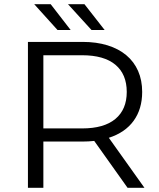

<svg xmlns="http://www.w3.org/2000/svg" viewBox="-20 -901 763 921"><path d="M592 0 432 -225Q405 -222 376 -222H188V0H114V-700H376Q443 -700 496 -683.5Q549 -667 586 -636Q623 -605 642.5 -560.5Q662 -516 662 -460Q662 -378 621 -321.5Q580 -265 502 -240L673 0ZM588 -460Q588 -545 533.5 -590.5Q479 -636 374 -636H188V-285H374Q479 -285 533.5 -330.5Q588 -376 588 -460ZM144 -881H223L319 -757H256ZM306 -881H385L482 -757H419Z"/></svg>

Font: CMG Sans
Style: Regular
Weight: 400
Designer: Julieta Ulanovsky
Foundry: Julieta Ulanovsky
Version: Version 7.200